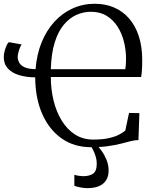

<svg xmlns="http://www.w3.org/2000/svg" viewBox="-20 -771 826 1020"><path d="M720.5 -170 715.5 -27Q695 -26.5 672.2 -20.5Q649.5 -14.5 620.5 -7.2Q591.5 0 553.2 5.5Q515 11 463.5 11Q373 11 306.8 -36Q240.5 -83 204 -166.5Q167.5 -250 167 -360Q119 -360.5 81.2 -372Q43.5 -383.5 21.8 -407.2Q0 -431 0 -468Q0 -482.5 4.5 -499.5Q9 -516.5 15.2 -530Q21.5 -543.5 27 -547L95 -535Q91 -530 86 -517.8Q81 -505.5 77.5 -491.8Q74 -478 74 -469Q74 -452.5 82.2 -437.8Q90.5 -423 111.2 -413.5Q132 -404 169 -403.5Q175 -482 201 -545.8Q227 -609.5 269 -655.5Q311 -701.5 365.8 -726.2Q420.5 -751 483.5 -751Q540 -751 586 -731.2Q632 -711.5 665.2 -673.5Q698.5 -635.5 716.8 -580.8Q735 -526 735.5 -456Q735.5 -435.5 735 -418.5Q734.5 -401.5 733.2 -387.5Q732 -373.5 729.5 -362H250Q250 -297 264.5 -237.2Q279 -177.5 307.8 -130.5Q336.5 -83.5 378.5 -56.5Q420.5 -29.5 475.5 -29.5Q522.5 -29.5 555.2 -36.5Q588 -43.5 609.8 -54.5Q631.5 -65.5 645.5 -77L665.5 -171ZM250 -403.5H645.5Q647 -413.5 648 -423.2Q649 -433 649.2 -443.2Q649.5 -453.5 649.5 -464Q649 -508 638 -551.2Q627 -594.5 604.2 -630Q581.5 -665.5 546.5 -687Q511.5 -708.5 462.5 -708.5Q423.5 -708.5 386.2 -692Q349 -675.5 319 -639.8Q289 -604 270.8 -545.8Q252.5 -487.5 250 -403.5ZM445 228.5Q427.5 228.5 407.5 224.8Q387.5 221 375 216V157.5Q385.5 161 399.2 163Q413 165 421.5 165Q454.5 165 474.2 151.8Q494 138.5 494 98Q494 78.5 488 59.2Q482 40 473.8 24.2Q465.5 8.5 459 0H478.5H494Q505.5 10.5 520.2 31Q535 51.5 546 78.2Q557 105 557 135Q557 166 543.5 187Q530 208 505 218.2Q480 228.5 445 228.5Z"/></svg>

Font: Merriweather 60pt Light
Style: Regular
Weight: 300
Version: Version 2.100